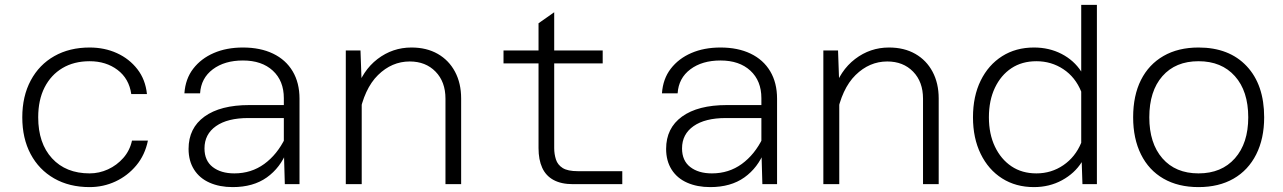

<svg xmlns="http://www.w3.org/2000/svg" viewBox="-20 -752 5240 784"><path d="M346 12Q263 12 201 -23.5Q139 -59 105 -123Q71 -187 71 -273Q71 -359 105.5 -423.5Q140 -488 202 -523Q264 -558 346 -558Q407 -558 457.5 -535Q508 -512 541 -469.5Q574 -427 580 -368H516Q507 -431 460 -466.5Q413 -502 346 -502Q282 -502 235 -474Q188 -446 162 -395Q136 -344 136 -273Q136 -167 192.5 -105.5Q249 -44 346 -44Q385 -44 421 -60.5Q457 -77 483.5 -107Q510 -137 519 -178H584Q572 -119 536.5 -76.5Q501 -34 451.5 -11Q402 12 346 12Z M1143 0 1139 -142V-351Q1139 -422 1094 -463.5Q1049 -505 972 -505Q897 -505 849 -469Q801 -433 797 -371H733Q737 -430 769 -471.5Q801 -513 853 -535.5Q905 -558 972 -558Q1043 -558 1095 -533Q1147 -508 1175 -461Q1203 -414 1203 -349V0ZM930 12Q877 12 836 -6Q795 -24 772.5 -59.5Q750 -95 750 -144Q750 -229 815 -276Q880 -323 998 -323H1151V-270H994Q909 -270 862 -237Q815 -204 815 -146Q815 -96 848.5 -70Q882 -44 937 -44Q1006 -44 1059 -82.5Q1112 -121 1145 -189L1152 -136Q1125 -67 1069.5 -27.5Q1014 12 930 12Z M1799 0V-349Q1799 -418 1758.5 -459.5Q1718 -501 1653 -501Q1580 -501 1523.5 -445.5Q1467 -390 1446 -278L1433 -378Q1460 -464 1521.5 -511Q1583 -558 1660 -558Q1722 -558 1767.5 -532Q1813 -506 1838 -459Q1863 -412 1863 -350V0ZM1392 0V-546H1452L1457 -405V0Z M2320 0Q2272 0 2240.5 -17Q2209 -34 2194 -67Q2179 -100 2179 -147V-657L2243 -702V-147Q2243 -123 2250 -101Q2257 -79 2277.5 -66Q2298 -53 2340 -53H2521V0ZM2036 -493V-546H2441V-493Z M3093 0 3089 -142V-351Q3089 -422 3044 -463.5Q2999 -505 2922 -505Q2847 -505 2799 -469Q2751 -433 2747 -371H2683Q2687 -430 2719 -471.5Q2751 -513 2803 -535.5Q2855 -558 2922 -558Q2993 -558 3045 -533Q3097 -508 3125 -461Q3153 -414 3153 -349V0ZM2880 12Q2827 12 2786 -6Q2745 -24 2722.5 -59.5Q2700 -95 2700 -144Q2700 -229 2765 -276Q2830 -323 2948 -323H3101V-270H2944Q2859 -270 2812 -237Q2765 -204 2765 -146Q2765 -96 2798.5 -70Q2832 -44 2887 -44Q2956 -44 3009 -82.5Q3062 -121 3095 -189L3102 -136Q3075 -67 3019.5 -27.5Q2964 12 2880 12Z M3749 0V-349Q3749 -418 3708.5 -459.5Q3668 -501 3603 -501Q3530 -501 3473.5 -445.5Q3417 -390 3396 -278L3383 -378Q3410 -464 3471.5 -511Q3533 -558 3610 -558Q3672 -558 3717.5 -532Q3763 -506 3788 -459Q3813 -412 3813 -350V0ZM3342 0V-546H3402L3407 -405V0Z M4202 -558Q4264 -558 4314.5 -532Q4365 -506 4395 -460V-732H4459V0H4400L4397 -90Q4368 -44 4316.5 -16Q4265 12 4202 12Q4128 12 4072 -23.5Q4016 -59 3984.5 -123.5Q3953 -188 3953 -273Q3953 -359 3984.5 -423Q4016 -487 4072 -522.5Q4128 -558 4202 -558ZM4212 -44Q4273 -44 4322 -77.5Q4371 -111 4395 -169V-378Q4371 -437 4322 -469.5Q4273 -502 4212 -502Q4153 -502 4110 -473.5Q4067 -445 4042.5 -393.5Q4018 -342 4018 -273Q4018 -205 4042.5 -153.5Q4067 -102 4110 -73Q4153 -44 4212 -44Z M4874 12Q4791 12 4731 -22.5Q4671 -57 4639 -121.5Q4607 -186 4607 -273Q4607 -362 4639 -425.5Q4671 -489 4731 -523.5Q4791 -558 4874 -558Q4999 -558 5070.5 -482Q5142 -406 5142 -273Q5142 -186 5109.5 -121.5Q5077 -57 5017 -22.5Q4957 12 4874 12ZM4874 -44Q4968 -44 5022.5 -105.5Q5077 -167 5077 -273Q5077 -380 5022.5 -441Q4968 -502 4874 -502Q4780 -502 4726.5 -441Q4673 -380 4673 -273Q4673 -167 4726.5 -105.5Q4780 -44 4874 -44Z"/></svg>

Font: Azeret Mono Thin ExtraLight
Style: Regular
Weight: 250
Version: Version 1.002